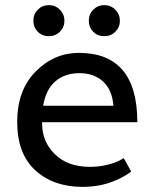

<svg xmlns="http://www.w3.org/2000/svg" viewBox="-20 -718 595 748"><path d="M301 10Q188 10 117.5 -54.5Q47 -119 47 -243Q47 -367 119 -439.5Q191 -512 287 -512Q515 -512 515 -242H144V-237Q144 -166 194 -117Q244 -68 330 -68Q367 -68 400 -76.5Q433 -85 448 -94L462 -102L491 -50Q488 -48 482.5 -43.5Q477 -39 459 -29Q441 -19 420 -11Q367 10 301 10ZM148 -306H422Q417 -368 381.5 -400.5Q346 -433 289.5 -433Q233 -433 196 -401.5Q159 -370 148 -306ZM213.5 -680Q231 -662 231 -637Q231 -612 213.5 -594.5Q196 -577 170 -577Q144 -577 127 -594.5Q110 -612 110 -637.5Q110 -663 127.5 -680.5Q145 -698 170.5 -698Q196 -698 213.5 -680ZM429.5 -680Q447 -662 447 -637Q447 -612 429.5 -594.5Q412 -577 386 -577Q360 -577 343 -594.5Q326 -612 326 -637.5Q326 -663 343.5 -680.5Q361 -698 386.5 -698Q412 -698 429.5 -680Z"/></svg>

Font: Belgrano
Style: Regular
Weight: 400
Designer: Daniel Hernandez
Foundry: Daniel Hernndez
Version: Version 1.003